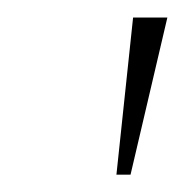

<svg xmlns="http://www.w3.org/2000/svg" viewBox="-20 -813 211 219"><path d="M112.8 -613.8 131.8 -793H170.9L128.9 -613.8Z"/></svg>

Font: SVN-Poppins Thin
Style: Italic
Weight: 100
Italic angle: -10°
Designer: Ninad Kale (Devanagari), Jonny Pinhorn (Latin)
Foundry: Indian Type Foundry
Version: Version 3.002 2017